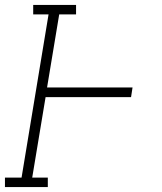

<svg xmlns="http://www.w3.org/2000/svg" viewBox="-35 -755 655 775"><path d="M-15 0V-38H52L161 -697H99V-735H272V-697H204L155 -402H500L494 -363H149L95 -38H158V0Z"/></svg>

Font: Iosevka Curly Slab XLtExObl
Style: Regular
Weight: 200
Width: 7
Italic angle: -9°
Monospace: yes
Designer: Belleve Invis
Foundry: Belleve Invis
Version: Version 11.0.0; ttfautohint (v1.8.3)